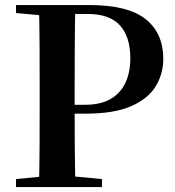

<svg xmlns="http://www.w3.org/2000/svg" viewBox="-20 -761 713 781"><path d="M45.1 0V-32.6L198.2 -47.3H238.9L394.7 -32.6V0ZM138.6 0Q140.6 -85.2 141 -171.8Q141.4 -258.5 141.4 -346.1V-393.6Q141.4 -481.3 141 -567.7Q140.6 -654.1 138.6 -740.5H286.3Q284.6 -655.6 284.1 -568.4Q283.6 -481.3 283.6 -393.6V-323.6Q283.6 -252.8 284.1 -169.7Q284.6 -86.6 286.3 0ZM212.6 -298.7V-334.8H325.7Q389.9 -334.8 430.4 -358.7Q470.9 -382.6 490.5 -424.9Q510.1 -467.3 510.1 -522.8Q510.1 -612.4 467.4 -658.3Q424.8 -704.1 338.9 -704.1H212.6V-740.5H341.3Q501.4 -740.5 572.8 -682.9Q644.2 -625.3 644.2 -522Q644.2 -460.3 613 -409.5Q581.7 -358.6 512.5 -328.7Q443.3 -298.7 329.1 -298.7ZM45.1 -707.9V-740.5H212.6V-694.2H198.2Z"/></svg>

Font: Noto Serif TC
Style: Regular
Weight: 200
Designer: Ryoko NISHIZUKA 西塚涼子 (kana & ideographs); Frank Grießhammer (Latin, Greek & Cyrillic); Wenlong ZHANG 张文龙 (bopomofo); San
Foundry: Adobe
Version: Version 2.001;hotconv 1.1.0;makeotfexe 2.6.0